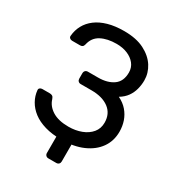

<svg xmlns="http://www.w3.org/2000/svg" viewBox="-198 -836 1017 1101"><g transform="rotate(30 310.5 -285.0)"><path d="M289.1 140Q278.9 140 272.6 133.6Q266.2 127.3 266.2 117.1V-11.2L364.2 -42.7V117.1Q364.2 127.3 357.9 133.6Q351.5 140 340.5 140ZM298.2 10Q237.5 10 190.3 -3.8Q143.1 -17.6 111 -42.1Q78.9 -66.6 60.6 -99.1Q42.3 -131.5 39.1 -167.7Q38.1 -176.7 44.7 -182Q51.3 -187.3 60.3 -187.3H110Q119.1 -187.3 126.4 -183.2Q133.7 -179.1 138.3 -165.6Q149.9 -125.6 190.1 -100.2Q230.3 -74.9 297.1 -74.9Q343.6 -74.9 382 -89.6Q420.3 -104.2 443.2 -131.8Q466 -159.4 466 -198.2Q466 -257.4 423.3 -289.6Q380.6 -321.8 308.2 -321.8H236.5Q226.3 -321.8 219.9 -328.3Q213.6 -334.9 213.6 -345.1V-379.7Q213.6 -390.7 219.9 -397.3Q226.3 -403.9 236.5 -403.9H304.2Q365.7 -403.9 404.3 -431.1Q442.9 -458.3 442.9 -517.1Q442.9 -550 423.7 -574.1Q404.4 -598.3 372.4 -611.5Q340.4 -624.7 300.4 -624.7Q239.5 -624.7 198.3 -603Q157.1 -581.3 146.6 -532.4Q143.8 -521.1 137.8 -516.7Q131.8 -512.3 122.7 -512.3H69.3Q60.3 -512.3 53.7 -518Q47.1 -523.7 48.1 -532.7Q51.3 -571.4 69 -603.8Q86.8 -636.3 118.3 -660Q149.8 -683.8 195.7 -696.9Q241.6 -710 301.5 -710Q381.9 -710 435.1 -682.8Q488.2 -655.6 515.2 -613.1Q542.1 -570.6 542.1 -522.1Q542.1 -492.4 534.4 -463.4Q526.8 -434.4 509.5 -410.2Q492.2 -386 462.4 -368Q498.2 -350.6 520.8 -324.3Q543.4 -298.1 554.7 -265.3Q565.9 -232.6 565.9 -196Q565.9 -134.9 533.3 -88.7Q500.7 -42.6 440.7 -16.3Q380.6 10 298.2 10Z"/></g></svg>

Font: Rubik Light
Style: Regular
Weight: 300
Designer: Hubert and Fischer
Foundry: Hubert and Fischer
Version: Version 2.300;gftools[0.9.30]